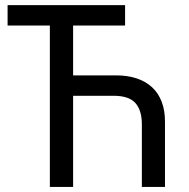

<svg xmlns="http://www.w3.org/2000/svg" viewBox="-20 -734 743 754"><path d="M267.1 -438H436Q481.4 -438 517.1 -426Q552.7 -414.1 577.4 -391.1Q602.1 -368.2 615 -334.2Q627.9 -300.3 627.9 -256.8V0H537.1V-245.1Q537.1 -301.3 511.5 -329.6Q485.8 -357.9 425.8 -357.9H267.1V0H175.8V-633.8H9.8V-713.9H471.2V-633.8H267.1Z"/></svg>

Font: Genotype
Style: Regular
Weight: 400
Foundry: Ascender Corporation
Version: Version 1.00